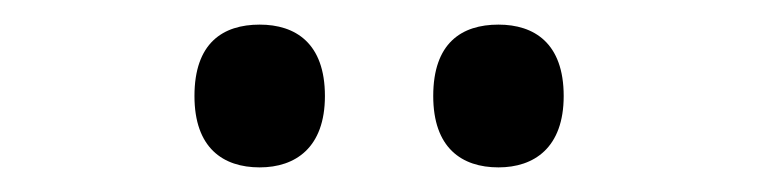

<svg xmlns="http://www.w3.org/2000/svg" viewBox="-20 -766 617 156"><path d="M385 -630C414 -630 438 -646 438 -688C438 -731 414 -746 385 -746C355 -746 332 -731 332 -688C332 -646 355 -630 385 -630ZM191 -630C220 -630 244 -646 244 -688C244 -731 220 -746 191 -746C161 -746 138 -731 138 -688C138 -646 161 -630 191 -630Z"/></svg>

Font: Noto Serif Tamil Medium
Style: Italic
Weight: 500
Italic angle: -12°
Designer: Indian Type Foundry, Tom Grace, and the Monotype Design Team
Foundry: Monotype Imaging Inc.
Version: Version 2.003